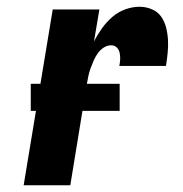

<svg xmlns="http://www.w3.org/2000/svg" viewBox="-20 -548 540 568"><path d="M50 0 136 -520H274L258 -425Q268 -445 281.5 -464Q295 -483 312.5 -498Q330 -513 351 -520.5Q372 -528 393 -528Q412 -528 429.5 -520.5Q447 -513 457 -498.5Q467 -484 471.5 -466Q476 -448 477 -429.5Q478 -411 476 -391.5Q474 -372 471 -353H333Q335 -363 335.5 -372.5Q336 -382 334 -391.5Q332 -401 325.5 -407.5Q319 -414 309 -414Q297 -414 286.5 -407Q276 -400 269 -390Q262 -380 257 -368.5Q252 -357 248 -346Q244 -335 241.5 -323.5Q239 -312 237 -300L188 0ZM334 -220H71V-300H334Z"/></svg>

Font: Iosevka Term Curly Hv Obl
Style: Regular
Weight: 900
Italic angle: -9°
Designer: Belleve Invis
Foundry: Belleve Invis
Version: Version 32.3.0